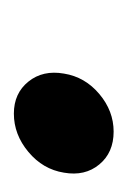

<svg xmlns="http://www.w3.org/2000/svg" viewBox="27 -206 186 281"><g transform="rotate(-90 120.5 -66.0)"><path d="M152.8 -65.9Q147.9 -35.2 123 -14.2Q98.1 6.8 67.9 6.8Q37.1 6.8 19.8 -14.2Q2.4 -35.2 7.8 -65.9Q12.7 -96.7 38.1 -117.9Q63.5 -139.2 94.2 -139.2Q124 -139.2 141.1 -117.9Q158.2 -96.7 152.8 -65.9Z"/></g></svg>

Font: SVN-Poppins Medium
Style: Italic
Weight: 500
Italic angle: -10°
Designer: Ninad Kale (Devanagari), Jonny Pinhorn (Latin)
Foundry: Indian Type Foundry
Version: Version 3.002 2017